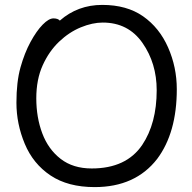

<svg xmlns="http://www.w3.org/2000/svg" viewBox="-20 -739 785 783"><path d="M354 -52Q495 -52 560 -148Q619 -236 619 -371Q619 -481 561 -564Q503 -647 399 -647Q357 -647 309.5 -627.5Q262 -608 221 -569Q180 -530 154 -472.5Q128 -415 128 -338Q128 -260 152.5 -195Q177 -130 227.5 -91Q278 -52 354 -52ZM366 24Q257 24 186 -23.5Q115 -71 81 -152.5Q47 -234 47 -320Q47 -405 63.5 -464Q80 -523 104.5 -568Q129 -613 154 -638.5Q179 -664 198 -664Q216 -664 224 -655Q297 -719 397 -719Q497 -719 563.5 -672.5Q630 -626 665.5 -545.5Q701 -465 701 -375Q701 -198 621 -91Q532 24 366 24Z"/></svg>

Font: LXGW WenKai Lite Medium
Style: Regular
Weight: 500
Designer: LXGW / Fontworks Inc.
Foundry: LXGW / Fontworks Inc.
Version: Version 1.511; March 25, 2025